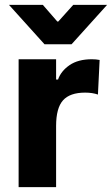

<svg xmlns="http://www.w3.org/2000/svg" viewBox="-20 -774 463 794"><path d="M57 -529H212V-445H220Q232 -480 267.5 -504.5Q303 -529 360 -529Q377 -529 392 -526L385 -383Q362 -391 332 -391Q269 -391 240.5 -359Q212 -327 212 -253V0H57ZM157 -754 217 -685H221L283 -754H423L276 -591H164L17 -754Z"/></svg>

Font: Be Vietnam ExtraBold
Style: Regular
Weight: 800
Designer: Gabriel Lam
Foundry: TypeRant
Version: Version 4.000